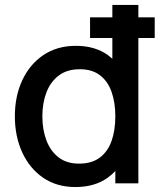

<svg xmlns="http://www.w3.org/2000/svg" viewBox="-20 -740 648 775"><path d="M343.5 -586.5V-670H433.5V-720H538.5V-670H604.5V-586.5H538.5V0H445.5V-49.5Q431.5 -35 414.5 -22.5Q362 15 284.5 15Q209 15 154.2 -22.5Q99.5 -60 69.8 -124.8Q40 -189.5 40 -270.5Q40 -352 70 -416.2Q100 -480.5 155.2 -517.8Q210.5 -555 286.5 -555Q363 -555 415 -518Q424.5 -511 433.5 -503V-586.5ZM299 -79.5Q350.5 -79.5 383 -104Q415.5 -128.5 430.5 -171.5Q445.5 -214.5 445.5 -270.5Q445.5 -326.5 430.2 -369.5Q415 -412.5 383.2 -436.5Q351.5 -460.5 302.5 -460.5Q250.5 -460.5 217 -435Q183.5 -409.5 167.2 -366.5Q151 -323.5 151 -270.5Q151 -217 167.2 -173.8Q183.5 -130.5 216.2 -105Q249 -79.5 299 -79.5Z"/></svg>

Font: Cns Manrope SemBd
Style: Regular
Weight: 600
Designer: Mikhail Sharanda
Foundry: Mikhail Sharanda
Version: Version 4.504